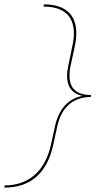

<svg xmlns="http://www.w3.org/2000/svg" viewBox="-63 -731 442 873"><path d="M253 -387Q253 -299 351 -299L350 -290Q290 -290 250.5 -255.5Q211 -221 197 -155L179 -72Q158 24 102 73Q46 122 -43 122L-42 112Q41 112 95 64Q149 16 169 -74L187 -157Q214 -276 312 -295Q242 -310 242 -386Q242 -407 248 -434L265 -517Q273 -554 273 -579Q273 -639 238 -670Q203 -701 135 -701L137 -711Q209 -711 246.5 -677.5Q284 -644 284 -579Q284 -552 276 -515L258 -432Q253 -411 253 -387Z"/></svg>

Font: Ysabeau Infant Hairline
Style: Italic
Weight: 100
Italic angle: -12°
Designer: Christian Thalmann (Catharsis Fonts)
Version: Version 0.003